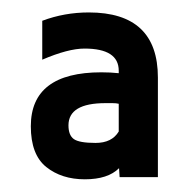

<svg xmlns="http://www.w3.org/2000/svg" viewBox="-20 -655 270 304"><path d="M120.6 -635.3Q230 -635.3 230 -532.2V-374.5H169.4L168.5 -388.7Q150.9 -371.1 114.3 -371.1Q77.6 -371.1 53.2 -390.6Q28.8 -410.2 28.8 -455.1Q28.8 -540.5 140.6 -540.5Q154.8 -540.5 168 -539.1V-543Q168 -578.1 113.8 -578.1Q87.9 -578.1 46.9 -560.5V-622.1Q82 -635.3 120.6 -635.3ZM168 -446.8V-490.7Q164.1 -491.7 158.2 -491.7H147Q88.4 -491.7 88.4 -456.5Q88.4 -440.9 96.9 -434.8Q105.5 -428.7 131.3 -428.7Q157.2 -428.7 168 -446.8Z"/></svg>

Font: Keraleeyam
Style: Regular
Weight: 400
Designer: Hussain K. H.
Foundry: Swathanthra Malayalam Computing(SMC) http://smc.org.in
Version: Version 3.0.0+20221109